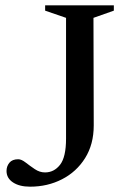

<svg xmlns="http://www.w3.org/2000/svg" viewBox="-20 -690 474 721"><path d="M332 -219Q332 -148 299.5 -96.2Q267 -44.5 212.8 -16.8Q158.5 11 93 11Q53 11 28.8 -5Q4.5 -21 4.5 -48Q4.5 -65.5 15.2 -78.8Q26 -92 48.5 -92Q60.5 -92 76.2 -79.8Q92 -67.5 110.5 -55Q129 -42.5 149 -42.5Q183 -42.5 205.5 -71.2Q228 -100 228 -169.5V-623L149.5 -650V-670H407.5V-650L331 -623Z"/></svg>

Font: Newsreader Text Medium
Style: Regular
Weight: 500
Designer: Hugues Gentile
Foundry: Production Type
Version: Version 1.001